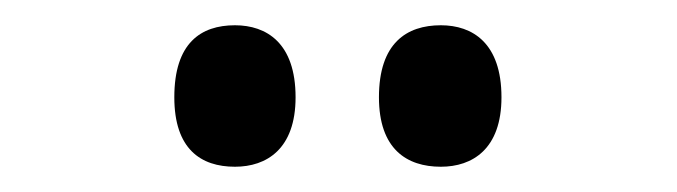

<svg xmlns="http://www.w3.org/2000/svg" viewBox="-20 -767 536 152"><path d="M329 -635C354 -635 377 -649 377 -690C377 -733 354 -747 329 -747C302 -747 280 -733 280 -690C280 -649 302 -635 329 -635ZM166 -635C191 -635 214 -649 214 -690C214 -733 191 -747 166 -747C139 -747 118 -733 118 -690C118 -649 139 -635 166 -635Z"/></svg>

Font: Noto Serif Condensed Medium
Style: Regular
Weight: 500
Width: 3
Designer: Monotype Design Team
Foundry: Monotype Imaging Inc.
Version: Version 2.015